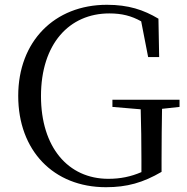

<svg xmlns="http://www.w3.org/2000/svg" viewBox="-20 -765 781 801"><path d="M449 -319 567 -309C569 -239 570 -171 570 -101V-47C526 -28 482 -19 432 -19C264 -19 151 -151 151 -364C151 -582 269 -709 436 -709C488 -709 528 -699 569 -676L598 -527H644L641 -687C579 -724 516 -745 426 -745C207 -745 56 -592 56 -365C56 -137 203 16 422 16C510 16 577 -3 654 -48V-100C654 -179 655 -247 656 -311L729 -319V-349H449Z"/></svg>

Font: Source Han Serif KR
Style: Regular
Weight: 400
Designer: Ryoko NISHIZUKA 西塚涼子 (kana & ideographs); Frank Grießhammer (Latin, Greek & Cyrillic); Wenlong ZHANG 张文龙 (bopomofo); San
Foundry: Adobe
Version: Version 2.001;hotconv 1.1.0;makeotfexe 2.6.0